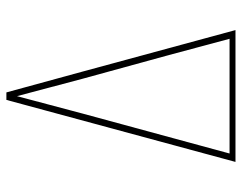

<svg xmlns="http://www.w3.org/2000/svg" viewBox="-100 -676 775 616"><g transform="rotate(-90 288.0 -367.5)"><path d="M77 0H500L367 -490L300 -735H276L243 -613ZM104 -19 232 -490Q246 -543 260 -595.5Q274 -648 288 -701Q302 -648 316 -595.5Q330 -543 344 -490L420 -213L472 -19Z"/></g></svg>

Font: Iosevka Sparkle Thin
Style: Regular
Weight: 100
Designer: Belleve Invis
Foundry: Belleve Invis
Version: Version 4.5.0; ttfautohint (v1.8.3)